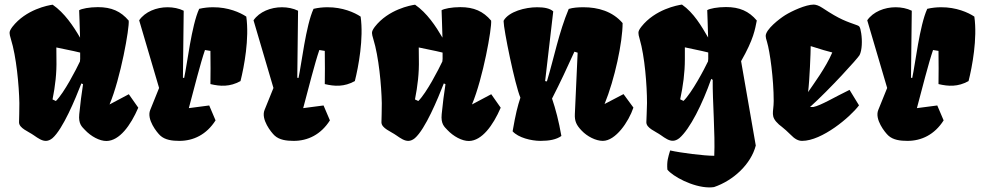

<svg xmlns="http://www.w3.org/2000/svg" viewBox="-20 -608 4321 842"><path d="M63.5 -71.3C64 -45.4 104.5 -31.7 128.4 -14.6C147.9 -1 165 10.7 182.6 9.8C191.4 9.3 200.2 5.9 210 -2C255.9 -42 310.1 -173.3 336.9 -242.2L344.2 -238.8C337.4 -194.8 332.5 -156.7 327.6 -107.4C323.2 -64 339.8 -51.8 352.1 -38.6C378.9 -9.8 417 10.7 447.3 10.3C503.9 9.3 552.7 -57.6 586.4 -135.7L544.9 -194.8L460.4 -149.9C508.8 -264.2 548.3 -486.3 544.4 -517.6C509.8 -558.6 468.8 -576.7 409.2 -576.7C371.6 -576.7 337.4 -569.8 327.1 -563C327.1 -547.4 330.1 -500.5 331.1 -442.9C301.8 -493.2 263.2 -551.3 210.9 -587.4C191.9 -585 93.8 -566.9 34.2 -490.2C25.4 -478 22 -471.2 22 -463.4C22 -457 23.9 -449.7 27.8 -436.5C51.8 -359.9 63.5 -232.9 64.9 -155.8C65.4 -129.4 63.5 -85 63.5 -71.3ZM210.4 -171.9C222.2 -231 229 -288.1 227.5 -347.7L227.1 -399.9C258.3 -392.6 292.5 -387.2 331.5 -377.4C331.5 -336.4 332 -357.9 330.6 -338.4C314.5 -304.2 261.2 -200.7 225.1 -165Z M682.6 -13.7C703.6 5.9 735.4 9.8 766.6 9.8C828.1 9.8 885.7 -17.6 925.3 -80.1L897.5 -145.5L808.1 -133.8C831.5 -221.2 858.9 -330.6 878.9 -388.7L902.8 -384.8C903.8 -343.3 903.3 -269 902.8 -239.3C945.8 -229 988.3 -226.6 1034.7 -252.4C1050.8 -316.4 1073.7 -439 1060.1 -535.2C1033.2 -553.2 980.5 -576.7 914.1 -576.2C895 -576.2 874.5 -574.2 853.5 -569.3C819.8 -496.1 800.8 -325.7 787.6 -266.1L782.2 -267.1L785.6 -561C764.6 -571.3 739.7 -576.2 714.8 -576.2C666 -576.2 616.2 -556.6 590.3 -519L677.7 -222.2L638.7 -125.5C622.1 -84.5 668 -27.3 682.6 -13.7Z M1184.1 -13.7C1205.1 5.9 1236.8 9.8 1268.1 9.8C1329.6 9.8 1387.2 -17.6 1426.8 -80.1L1398.9 -145.5L1309.6 -133.8C1333 -221.2 1360.4 -330.6 1380.4 -388.7L1404.3 -384.8C1405.3 -343.3 1404.8 -269 1404.3 -239.3C1447.3 -229 1489.7 -226.6 1536.1 -252.4C1552.2 -316.4 1575.2 -439 1561.5 -535.2C1534.7 -553.2 1481.9 -576.7 1415.5 -576.2C1396.5 -576.2 1376 -574.2 1355 -569.3C1321.3 -496.1 1302.2 -325.7 1289.1 -266.1L1283.7 -267.1L1287.1 -561C1266.1 -571.3 1241.2 -576.2 1216.3 -576.2C1167.5 -576.2 1117.7 -556.6 1091.8 -519L1179.2 -222.2L1140.1 -125.5C1123.5 -84.5 1169.4 -27.3 1184.1 -13.7Z M1652.8 -71.3C1653.3 -45.4 1693.8 -31.7 1717.8 -14.6C1737.3 -1 1754.4 10.7 1772 9.8C1780.8 9.3 1789.6 5.9 1799.3 -2C1845.2 -42 1899.4 -173.3 1926.3 -242.2L1933.6 -238.8C1926.8 -194.8 1921.9 -156.7 1917 -107.4C1912.6 -64 1929.2 -51.8 1941.4 -38.6C1968.3 -9.8 2006.3 10.7 2036.6 10.3C2093.3 9.3 2142.1 -57.6 2175.8 -135.7L2134.3 -194.8L2049.8 -149.9C2098.1 -264.2 2137.7 -486.3 2133.8 -517.6C2099.1 -558.6 2058.1 -576.7 1998.5 -576.7C1960.9 -576.7 1926.8 -569.8 1916.5 -563C1916.5 -547.4 1919.4 -500.5 1920.4 -442.9C1891.1 -493.2 1852.5 -551.3 1800.3 -587.4C1781.2 -585 1683.1 -566.9 1623.5 -490.2C1614.7 -478 1611.3 -471.2 1611.3 -463.4C1611.3 -457 1613.3 -449.7 1617.2 -436.5C1641.1 -359.9 1652.8 -232.9 1654.3 -155.8C1654.8 -129.4 1652.8 -85 1652.8 -71.3ZM1799.8 -171.9C1811.5 -231 1818.4 -288.1 1816.9 -347.7L1816.4 -399.9C1847.7 -392.6 1881.8 -387.2 1920.9 -377.4C1920.9 -336.4 1921.4 -357.9 1919.9 -338.4C1903.8 -304.2 1850.6 -200.7 1814.5 -165Z M2228 -32.2C2252.9 -4.4 2309.1 9.8 2350.6 9.8C2389.2 9.8 2419.9 3.9 2441.9 -11.7C2430.2 -78.1 2417 -128.4 2400.9 -175.8C2437.5 -247.1 2467.3 -311.5 2499 -381.3L2513.2 -377L2501 -107.9C2499.5 -76.7 2507.8 -59.1 2530.8 -35.2C2554.7 -9.8 2592.8 9.8 2623.5 9.8C2679.7 9.8 2736.8 -73.7 2757.8 -136.2L2714.4 -195.3L2631.3 -151.9C2675.8 -260.3 2710.4 -423.3 2710.4 -506.8C2666 -558.6 2602.1 -576.2 2539.1 -576.2C2515.6 -576.2 2492.7 -574.7 2474.1 -568.8C2430.7 -465.3 2410.6 -357.9 2378.4 -251L2370.6 -252.4L2406.2 -558.1C2391.1 -571.8 2365.7 -576.2 2335.4 -576.2C2282.7 -576.2 2211.9 -557.1 2189 -518.1C2189 -517.1 2188.5 -516.1 2188.5 -514.6C2188.5 -480 2237.8 -236.8 2262.2 -179.7C2249.5 -140.6 2241.7 -110.8 2228 -32.2Z M2814.5 -71.8C2814.5 -45.9 2854.5 -32.2 2878.4 -15.1C2897.5 -1.5 2914.6 10.3 2932.1 9.3C2940.9 8.8 2949.7 5.4 2959.5 -2.4C3005.9 -42.5 3060.5 -151.9 3099.1 -262.2L3105.5 -257.8C3104.5 -166 3116.7 -20 3112.3 75.2C3066.9 75.2 2966.8 62.5 2918.9 51.8C2910.2 81.1 2903.8 98.6 2906.7 135.7C2928.2 164.1 3017.1 213.4 3090.3 213.9C3097.7 213.9 3104.5 213.4 3111.3 212.4C3197.3 183.1 3273.4 111.3 3294.4 30.3L3230 -339.8C3286.1 -438 3291 -480 3298.8 -517.6H3298.3L3298.8 -518.1C3264.2 -559.1 3223.1 -577.1 3163.6 -577.1C3126 -577.1 3091.8 -570.3 3081.5 -563.5C3081.5 -547.9 3084.5 -501 3085.4 -443.4C3056.2 -493.7 3022.5 -551.8 2970.7 -587.9C2951.7 -585.4 2853 -567.4 2792.5 -490.7C2783.2 -478.5 2779.8 -471.7 2779.8 -463.9C2779.8 -457.5 2781.2 -450.2 2785.2 -437C2807.6 -360.4 2817.4 -233.4 2817.4 -156.2C2817.4 -129.9 2814.5 -85.4 2814.5 -71.8ZM2962.9 -172.4C2975.6 -231.4 2983.4 -288.6 2983.4 -348.1V-400.4C3014.6 -393.1 3046.9 -387.7 3085.9 -377.9C3085.9 -336.9 3086.4 -358.4 3085 -338.9C3068.8 -304.7 3014.2 -201.2 2977.5 -165.5Z M3396 -62C3401.4 -57.6 3413.1 -48.8 3426.8 -36.6C3433.1 -31.2 3439.5 -24.9 3445.8 -18.6C3465.8 2.4 3481.4 9.8 3497.6 9.8C3584.5 9.8 3708 -93.8 3747.1 -146L3705.6 -213.9C3642.6 -183.6 3579.6 -145 3546.4 -138.7H3532.2C3619.1 -216.8 3741.7 -352.1 3749.5 -366.2C3760.7 -387.7 3761.7 -430.2 3756.8 -461.9C3752 -491.7 3749 -493.2 3739.3 -497.1C3690.9 -514.6 3664.6 -521.5 3586.9 -573.2C3569.8 -584.5 3558.1 -587.4 3548.8 -587.9C3513.2 -587.9 3452.6 -559.6 3423.3 -541.5C3398.4 -525.9 3337.9 -479.5 3337.9 -450.2C3337.9 -444.3 3339.8 -437 3343.8 -423.8C3356.4 -381.8 3373 -261.7 3373 -165C3373 -114.3 3356 -98.1 3396 -62ZM3523.4 -203.6C3523.4 -204.1 3523.9 -204.6 3523.9 -205.1C3530.3 -254.4 3535.2 -378.4 3535.2 -405.8C3579.6 -391.6 3612.8 -381.8 3629.9 -377.9C3601.6 -311.5 3545.9 -236.8 3523.4 -203.6Z M3875.5 -13.7C3896.5 5.9 3928.2 9.8 3959.5 9.8C4021 9.8 4078.6 -17.6 4118.2 -80.1L4090.3 -145.5L4001 -133.8C4024.4 -221.2 4051.8 -330.6 4071.8 -388.7L4095.7 -384.8C4096.7 -343.3 4096.2 -269 4095.7 -239.3C4138.7 -229 4181.2 -226.6 4227.5 -252.4C4243.7 -316.4 4266.6 -439 4252.9 -535.2C4226.1 -553.2 4173.3 -576.7 4106.9 -576.2C4087.9 -576.2 4067.4 -574.2 4046.4 -569.3C4012.7 -496.1 3993.7 -325.7 3980.5 -266.1L3975.1 -267.1L3978.5 -561C3957.5 -571.3 3932.6 -576.2 3907.7 -576.2C3858.9 -576.2 3809.1 -556.6 3783.2 -519L3870.6 -222.2L3831.5 -125.5C3814.9 -84.5 3860.8 -27.3 3875.5 -13.7Z"/></svg>

Font: Fruktur
Style: Regular
Weight: 400
Designer: Viktoriya Grabowska
Foundry: Viktoriya Grabowska
Version: Version 1.002